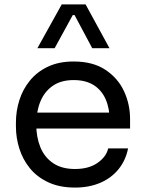

<svg xmlns="http://www.w3.org/2000/svg" viewBox="-20 -830 652 868"><path d="M319 18Q249 18 198 -6Q147 -30 115 -69.5Q83 -109 67.5 -158Q52 -207 52 -258V-276Q52 -328 67.5 -377Q83 -426 115 -465.5Q147 -505 196.5 -528.5Q246 -552 313 -552Q400 -552 456.5 -514.5Q513 -477 540.5 -418Q568 -359 568 -292V-249H94V-321H498L476 -282Q476 -339 458 -380.5Q440 -422 404 -445Q368 -468 313 -468Q256 -468 218.5 -442Q181 -416 162.5 -371Q144 -326 144 -267Q144 -210 162.5 -164.5Q181 -119 220 -92.5Q259 -66 319 -66Q382 -66 421.5 -94Q461 -122 469 -159H559Q548 -104 515 -64Q482 -24 432 -3Q382 18 319 18ZM227 -612H149L259 -810H367L475 -612H397L317 -762H309Z"/></svg>

Font: Sora Variable
Style: Regular
Weight: 400
Designer: Jonathan Barnbrook, Julián Moncada
Foundry: Barnbrook Fonts
Version: Version 2.000